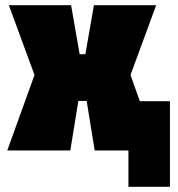

<svg xmlns="http://www.w3.org/2000/svg" viewBox="-20 -580 685 740"><path d="M8 0 113 -291 14 -560H254L287 -371H309L342 -560H582L483 -291L519 -190H635V140H475V0H345L314 -191H282L251 0Z"/></svg>

Font: Tektur SemiCondensed Black
Style: Regular
Weight: 900
Width: 4
Designer: Adam Jagosz
Foundry: Adam Jagosz
Version: Version 1.005;gftools[0.9.30]